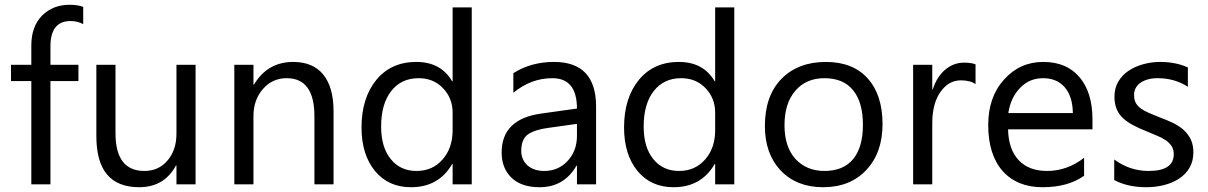

<svg xmlns="http://www.w3.org/2000/svg" viewBox="-20 -771 5053 803"><path d="M328 -670Q305 -683 275 -683Q191 -683 191 -577V-500H308V-432H191V0H111V-432H26V-500H111V-581Q111 -660 156 -706Q202 -751 270 -751Q307 -751 328 -742Z M798 0H718V-79H716Q667 12 562 12Q383 12 383 -201V-500H463V-214Q463 -56 584 -56Q643 -56 680 -99Q718 -143 718 -212V-500H798Z M1375 0H1295V-285Q1295 -444 1179 -444Q1119 -444 1080 -399Q1040 -354 1040 -285V0H960V-500H1040V-417H1042Q1099 -512 1206 -512Q1289 -512 1332 -459Q1375 -406 1375 -306Z M1953 0H1873V-85H1871Q1815 12 1699 12Q1605 12 1549 -55Q1492 -124 1492 -238Q1492 -361 1554 -437Q1616 -512 1721 -512Q1824 -512 1871 -431H1873V-740H1953ZM1873 -226V-300Q1873 -360 1833 -402Q1793 -444 1731 -444Q1658 -444 1616 -390Q1574 -336 1574 -242Q1574 -155 1614 -106Q1654 -56 1722 -56Q1789 -56 1831 -104Q1873 -152 1873 -226Z M2473 0H2393V-78H2391Q2339 12 2237 12Q2161 12 2120 -27Q2078 -67 2078 -133Q2078 -273 2243 -296L2393 -317Q2393 -444 2290 -444Q2201 -444 2127 -383V-465Q2201 -512 2297 -512Q2473 -512 2473 -325ZM2393 -253 2272 -236Q2218 -229 2188 -209Q2160 -189 2160 -139Q2160 -121 2167 -105.5Q2174 -90 2186.5 -79Q2199 -68 2216.5 -62Q2234 -56 2256 -56Q2315 -56 2354 -98Q2393 -140 2393 -203Z M3051 0H2971V-85H2969Q2913 12 2797 12Q2703 12 2647 -55Q2590 -124 2590 -238Q2590 -361 2652 -437Q2714 -512 2819 -512Q2922 -512 2969 -431H2971V-740H3051ZM2971 -226V-300Q2971 -360 2931 -402Q2891 -444 2829 -444Q2756 -444 2714 -390Q2672 -336 2672 -242Q2672 -155 2712 -106Q2752 -56 2820 -56Q2887 -56 2929 -104Q2971 -152 2971 -226Z M3422 12Q3312 12 3245 -58Q3179 -128 3179 -244Q3179 -370 3248 -441Q3318 -512 3434 -512Q3547 -512 3609 -443Q3671 -374 3671 -252Q3671 -132 3603 -60Q3536 12 3422 12ZM3428 -444Q3351 -444 3306 -391Q3261 -339 3261 -247Q3261 -158 3306 -107Q3353 -56 3428 -56Q3507 -56 3548 -105.5Q3589 -155 3589 -249Q3589 -343 3548 -393.5Q3507 -444 3428 -444Z M4060 -419Q4038 -435 3999 -435Q3947 -435 3913 -386Q3879 -338 3879 -255V0H3799V-500H3879V-397H3881Q3898 -450 3933 -479.5Q3968 -509 4012 -509Q4042 -509 4060 -502Z M4549 -230H4196Q4198 -146 4240.5 -101Q4283 -56 4359 -56Q4443 -56 4514 -111V-36Q4447 12 4340 12Q4234 12 4173 -56Q4113 -125 4113 -248Q4113 -365 4179 -438Q4245 -512 4343 -512Q4441 -512 4495 -448Q4549 -384 4549 -272ZM4467 -298Q4466 -368 4433 -406Q4400 -444 4342 -444Q4285 -444 4246 -403Q4207 -363 4197 -298Z M4640 -18V-104Q4705 -56 4784 -56Q4889 -56 4889 -126Q4889 -146 4880 -160Q4871 -174 4855.5 -184.5Q4840 -195 4819 -203.5Q4798 -212 4775 -222Q4742 -235 4717 -248.5Q4692 -262 4675 -278.5Q4658 -295 4649.5 -316.5Q4641 -338 4641 -367Q4641 -402 4657 -429.5Q4673 -457 4700 -475Q4727 -493 4761.5 -502.5Q4796 -512 4832 -512Q4897 -512 4948 -489V-408Q4893 -444 4821 -444Q4799 -444 4781 -439Q4763 -434 4750 -425Q4737 -416 4730 -403Q4723 -390 4723 -374Q4723 -354 4730 -341Q4737 -328 4750.5 -318Q4764 -308 4783.5 -299.5Q4803 -291 4828 -281Q4861 -269 4887.5 -256Q4914 -243 4932.5 -225.5Q4951 -208 4961 -186Q4971 -164 4971 -134Q4971 -97 4955 -69.5Q4939 -42 4911.5 -24Q4884 -6 4848.5 3Q4813 12 4774 12Q4696 12 4640 -18Z"/></svg>

Font: A_ThatdaokhamC
Style: Regular
Weight: 400
Designer: Rangsiwut Chaisin
Foundry: Rangsiwut Chaisin
Version: Version 1.000